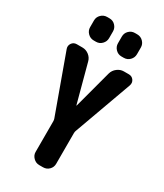

<svg xmlns="http://www.w3.org/2000/svg" viewBox="-234 -1048 968 1136"><g transform="rotate(30 250.0 -480.0)"><path d="M335.9 -960H351.6Q376 -960 392.6 -942.9Q409.2 -925.8 409.2 -903.3V-857.4Q409.2 -834 392.6 -816.9Q376 -799.8 351.6 -799.8H335.9Q312.5 -799.8 295.9 -816.9Q279.3 -834 279.3 -857.4V-903.3Q279.3 -926.8 295.9 -943.4Q312.5 -960 335.9 -960ZM162.1 -960Q186.5 -960 202.6 -942.9Q218.8 -925.8 218.8 -903.3V-857.4Q218.8 -834 202.1 -816.9Q185.5 -799.8 162.1 -799.8H146.5Q123 -799.8 106 -816.9Q88.9 -834 88.9 -857.4V-903.3Q88.9 -926.8 106 -943.4Q123 -960 146.5 -960ZM426.8 -730.5Q448.2 -730.5 460 -713.9Q471.7 -697.3 464.8 -676.8L322.3 -283.2Q319.3 -276.4 319.3 -265.6V-56.6Q319.3 -33.2 302.7 -16.6Q286.1 0 261.7 0H236.3Q212.9 0 195.8 -17.1Q178.7 -34.2 178.7 -56.6V-265.6Q178.7 -275.4 175.8 -283.2L33.2 -676.8Q26.4 -696.3 38.1 -713.4Q49.8 -730.5 71.3 -730.5H109.4Q134.8 -730.5 154.8 -714.8Q174.8 -699.2 180.7 -674.8L250 -416Q250 -415 251 -415Q252 -415 252 -416L321.3 -674.8Q328.1 -699.2 348.6 -714.8Q369.1 -730.5 392.6 -730.5Z"/></g></svg>

Font: Rounded Mgen+ 2m bold
Style: Bold
Weight: 700
Designer: [Source Han Sans]
Ryoko NISHIZUKA  (kana & ideographs); Paul D. Hunt (Latin, Greek & Cyrillic); Wenlong ZHANG  (bopomofo
Version: Version 1.059.20150602